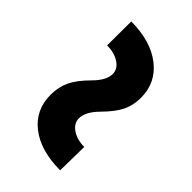

<svg xmlns="http://www.w3.org/2000/svg" viewBox="-17 -626 665 665"><g transform="rotate(-45 316.0 -293.5)"><path d="M584.5 -390.1Q584.5 -294.4 539.8 -236.8Q495.1 -179.2 421.4 -179.2Q384.8 -179.2 355.2 -193.4Q325.7 -207.5 288.3 -244.4Q251 -281.2 219.2 -281.2Q194.8 -281.2 178.5 -257.3Q162.1 -233.4 162.1 -197.8L45.9 -199.7Q45.9 -295.4 89.6 -351.8Q133.3 -408.2 208 -408.2Q245.1 -408.2 275.9 -393.8Q306.6 -379.4 343 -343Q379.4 -306.6 410.2 -306.6Q435.1 -306.6 450.9 -330.8Q466.8 -355 466.8 -390.6Z"/></g></svg>

Font: TypoPRO Roboto
Style: Regular
Weight: 900
Designer: Google
Version: Version 2.136; 2016